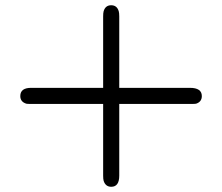

<svg xmlns="http://www.w3.org/2000/svg" viewBox="-20 -675 856 739"><path d="M58.1 -305.2Q58.1 -337.4 101.1 -336.9H377V-611.8Q377 -625 378.9 -631.8Q385.7 -654.8 408 -654.8Q430.2 -654.8 437 -631.8Q439 -625 439 -611.8V-336.9H710.9Q756.8 -336.9 756.8 -305.2Q756.8 -283.2 734.9 -275.9Q731.9 -274.9 714.8 -274.9H439V1Q439 43.9 408.2 43.9Q386.2 43.9 378.9 21Q377 14.2 377 1V-274.9H101.1Q84 -274.9 81.1 -275.9Q58.1 -283.2 58.1 -305.2Z"/></svg>

Font: CMU Typewriter Text Variable Width
Style: Medium
Weight: 500
Version: Version 0.7.0